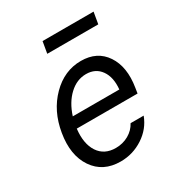

<svg xmlns="http://www.w3.org/2000/svg" viewBox="-175 -867 949 1004"><g transform="rotate(-30 300.0 -365.0)"><path d="M151 -254Q141 -167 175 -115.5Q209 -64 278 -64Q321 -64 356 -84Q391 -104 409 -138H488Q463 -71 401 -30.5Q339 10 265 10Q159 10 105 -69.5Q51 -149 72 -274Q92 -395 169 -472.5Q246 -550 346 -550Q444 -550 493 -476.5Q542 -403 523 -286L518 -254ZM335 -477Q279 -477 233.5 -434.5Q188 -392 165 -320H446Q453 -391 422.5 -434Q392 -477 335 -477ZM213 -670 225 -740H533L521 -670Z"/></g></svg>

Font: CommitMono
Style: Italic
Weight: 400
Monospace: yes
Designer: Eigil Nikolajsen
Foundry: Eigil Nikolajsen
Version: Version 1.143